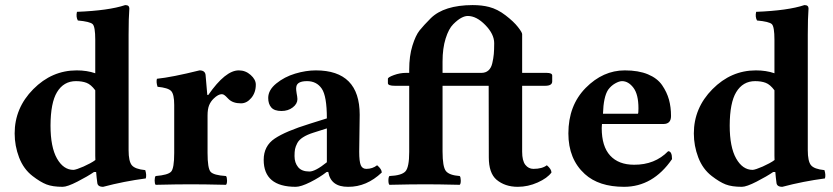

<svg xmlns="http://www.w3.org/2000/svg" viewBox="-20 -718 3247 748"><path d="M351.6 -94.7Q351.6 -99.1 351.3 -103.3Q351.1 -107.4 351.1 -111.6Q351.1 -115.7 351.1 -120.1V-366.2Q334.5 -388.7 317.1 -395.3Q299.8 -401.9 275.9 -401.9Q228 -401.9 202.1 -358.9Q177.2 -317.9 176.8 -229Q176.8 -145 201.9 -100.6Q227.1 -56.2 266.1 -56.2Q270.5 -56.2 281.5 -59.8Q292.5 -63.5 305.2 -69.1Q317.9 -74.7 331.1 -81.8Q344.2 -88.9 351.6 -94.7ZM354.5 -47.9H346.2Q321.3 -30.8 281.7 -10.5Q242.2 9.8 224.1 9.8Q185.1 9.8 161.1 0.5Q137.2 -8.8 106.9 -32.2Q71.8 -59.1 54.4 -104.5Q37.1 -149.9 37.1 -198.2Q37.1 -297.4 109.6 -370.6Q182.1 -443.8 278.8 -443.8Q318.8 -443.8 351.1 -432.6V-563Q351.1 -613.8 341.1 -623.8Q331.1 -633.8 283.2 -638.2Q275.4 -652.3 279.8 -671.9Q403.8 -676.8 467.8 -698.2Q483.9 -698.2 483.9 -685.1Q481 -647.9 481 -583V-132.8Q481 -89.8 493.4 -74.5Q505.9 -59.1 545.9 -55.2Q551.8 -36.1 547.9 -22.9Q462.9 -11.7 381.8 9.8Q359.9 9.8 358.9 -6.8Q356.4 -24.4 354.5 -47.9Z M788.6 -268.1V-122.1Q788.6 -62 800.5 -48.6Q812.5 -35.2 860.4 -32.2Q864.3 -28.3 864.5 -15.1Q864.7 -2 860.4 2Q774.4 0 723.6 0Q670.4 0 586.4 2Q582.5 -2 582.5 -14.9Q582.5 -27.8 586.4 -32.2Q634.3 -36.1 646.5 -49.1Q658.7 -62 658.7 -122.1V-309.1Q658.7 -351.1 646.7 -363.5Q634.8 -376 593.8 -379.9Q587.9 -397.9 591.3 -411.1Q649.4 -417 757.3 -443.8Q778.3 -443.8 780.8 -426.8Q785.6 -377.9 787.6 -348.1H791.5Q858.4 -444.3 910.6 -443.8Q936.5 -443.8 956.5 -426Q976.6 -408.2 976.6 -388.2Q976.6 -357.4 959 -336.4Q941.4 -315.4 918.9 -315.4Q887.2 -315.4 870.6 -332Q868.7 -334 865.2 -337.4Q861.8 -340.8 859.9 -342.8Q857.9 -344.7 855 -346.9Q852.1 -349.1 849.6 -350.1Q847.2 -351.1 844.2 -351.1Q830.1 -351.1 812.5 -334Q800.8 -322.8 794.7 -307.9Q788.6 -293 788.6 -268.1Z M1258.8 -48.3 1252.4 -47.9Q1225.6 -26.9 1189 -8.5Q1152.3 9.8 1132.3 9.8Q1007.3 9.8 1007.3 -95.2Q1007.3 -149.4 1050.3 -178.2Q1093.3 -207 1186.5 -235.8L1253.4 -256.8Q1253.4 -343.8 1233.4 -372.8Q1213.4 -401.9 1176.3 -401.9Q1137.2 -401.9 1134.3 -379.4Q1133.3 -373.5 1134 -366.5Q1134.8 -359.4 1135.7 -354Q1136.7 -348.6 1137.7 -342.5Q1138.7 -336.4 1138.7 -332Q1138.7 -313.5 1120.6 -299.6Q1102.5 -285.6 1076.7 -285.6Q1048.8 -285.6 1036.9 -299.3Q1024.9 -313 1024.9 -336.4Q1024.9 -367.2 1056.4 -392.8Q1087.9 -418.5 1129.9 -431.2Q1171.9 -443.8 1210.4 -443.8Q1381.3 -443.8 1381.3 -271L1379.4 -127Q1379.4 -88.9 1385.5 -74.5Q1391.6 -60.1 1407.2 -60.1Q1431.2 -60.1 1449.2 -74.2Q1467.3 -59.1 1467.3 -45.9Q1408.2 10.3 1336.4 9.8Q1268.6 10.3 1258.8 -48.3ZM1253.4 -217.8 1201.2 -201.2Q1176.3 -193.4 1160.4 -183.1Q1144.5 -172.9 1137.9 -159.9Q1131.3 -147 1129.4 -137Q1127.4 -127 1127.4 -109.9Q1127.4 -84 1141.4 -66.9Q1155.3 -49.8 1185.5 -49.8Q1208.5 -49.8 1253.4 -85.9Z M1883.8 -383.8H1704.1V-127.9Q1704.1 -67.9 1717.3 -51.5Q1730.5 -35.2 1771 -32.2Q1774.9 -28.3 1775.1 -15.1Q1775.4 -2 1771 2Q1685.1 0 1639.2 0Q1581.1 0 1497.1 2Q1493.2 -2 1493.2 -14.9Q1493.2 -27.8 1497.1 -32.2Q1544.9 -34.2 1559.6 -50.5Q1574.2 -66.9 1574.2 -126V-383.8H1518.1Q1491.2 -383.8 1491.2 -394V-411.1Q1491.2 -417 1514.6 -425.5Q1538.1 -434.1 1562 -434.1H1574.2V-446.8Q1574.2 -500 1586.7 -540Q1599.1 -580.1 1614.7 -599.6Q1630.4 -619.1 1658.2 -647Q1710 -697.8 1821.3 -698.2Q1857.4 -698.2 1885.3 -690.9Q1918 -682.6 1949.7 -658.2Q1981.4 -633.8 1997.8 -612.8Q2014.2 -591.8 2014.2 -585V-434.1H2109.4Q2131.3 -434.1 2131.3 -423.8V-400.9Q2131.3 -383.8 2104 -383.8H2014.2V-127Q2014.2 -91.8 2026.6 -75.9Q2039.1 -60.1 2058.1 -60.1Q2092.3 -60.1 2110.4 -74.2Q2128.4 -59.1 2128.4 -45.9Q2112.3 -23.9 2074.7 -7.1Q2037.1 9.8 1997.1 9.8Q1947.3 9.8 1914.1 -18.1Q1884.3 -43.9 1884.3 -105ZM1855.5 -434.1Q1872.1 -434.1 1882.8 -443.6Q1893.6 -453.1 1897.9 -471.9Q1902.3 -490.7 1903.8 -507.6Q1905.3 -524.4 1905.3 -549.8Q1905.3 -585 1870.8 -620.4Q1836.4 -655.8 1802.2 -655.8Q1791 -655.8 1777.1 -648.4Q1763.2 -641.1 1745.6 -623.5Q1728 -606 1716.1 -567.9Q1704.1 -529.8 1704.1 -478V-434.1Z M2329.1 -274.9H2465.3Q2467.3 -276.9 2467.3 -295.9Q2467.3 -350.1 2447.8 -376Q2428.2 -401.9 2403.3 -401.9Q2392.1 -401.9 2376.2 -392.8Q2360.4 -383.8 2349.1 -368.2Q2331.1 -340.8 2329.1 -274.9ZM2583 -128.9Q2598.1 -128.9 2598.1 -98.1Q2523.9 9.8 2411.1 9.8Q2313 9.8 2258.3 -40Q2194.3 -98.1 2194.3 -198.2Q2194.3 -307.1 2261.7 -375.5Q2329.1 -443.8 2414.1 -443.8Q2467.3 -443.8 2504.2 -428.5Q2541 -413.1 2559.6 -386Q2578.1 -358.9 2586.2 -329.8Q2594.2 -300.8 2594.2 -266.1Q2594.2 -235.4 2565.4 -234.9H2325.2Q2325.2 -232.9 2324.7 -228Q2324.2 -223.1 2324.2 -219.2Q2324.2 -147.5 2357.2 -111.8Q2390.1 -76.2 2450.2 -76.2Q2531.2 -75.7 2583 -128.9Z M2997.6 -94.7Q2997.6 -99.1 2997.3 -103.3Q2997.1 -107.4 2997.1 -111.6Q2997.1 -115.7 2997.1 -120.1V-366.2Q2980.5 -388.7 2963.1 -395.3Q2945.8 -401.9 2921.9 -401.9Q2874 -401.9 2848.1 -358.9Q2823.2 -317.9 2822.8 -229Q2822.8 -145 2847.9 -100.6Q2873 -56.2 2912.1 -56.2Q2916.5 -56.2 2927.5 -59.8Q2938.5 -63.5 2951.2 -69.1Q2963.9 -74.7 2977.1 -81.8Q2990.2 -88.9 2997.6 -94.7ZM3000.5 -47.9H2992.2Q2967.3 -30.8 2927.7 -10.5Q2888.2 9.8 2870.1 9.8Q2831.1 9.8 2807.1 0.5Q2783.2 -8.8 2752.9 -32.2Q2717.8 -59.1 2700.4 -104.5Q2683.1 -149.9 2683.1 -198.2Q2683.1 -297.4 2755.6 -370.6Q2828.1 -443.8 2924.8 -443.8Q2964.8 -443.8 2997.1 -432.6V-563Q2997.1 -613.8 2987.1 -623.8Q2977.1 -633.8 2929.2 -638.2Q2921.4 -652.3 2925.8 -671.9Q3049.8 -676.8 3113.8 -698.2Q3129.9 -698.2 3129.9 -685.1Q3127 -647.9 3127 -583V-132.8Q3127 -89.8 3139.4 -74.5Q3151.9 -59.1 3191.9 -55.2Q3197.8 -36.1 3193.8 -22.9Q3108.9 -11.7 3027.8 9.8Q3005.9 9.8 3004.9 -6.8Q3002.4 -24.4 3000.5 -47.9Z"/></svg>

Font: Linux Libertine
Style: Bold
Weight: 700
Designer: Philipp H. Poll
Foundry: Philipp H. Poll
Version: Version 5.0.3